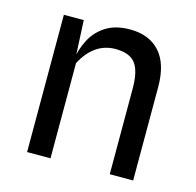

<svg xmlns="http://www.w3.org/2000/svg" viewBox="-87 -647 753 737"><g transform="rotate(15 290.0 -278.5)"><path d="M82 0V-545.5H161L171 -340L162 -381.5Q168.5 -430 189.2 -469.8Q210 -509.5 247.8 -533.2Q285.5 -557 343 -557Q419 -557 461.2 -510.2Q503.5 -463.5 503.5 -371V0H410.5V-340.5Q410.5 -387 400.2 -415.5Q390 -444 367.8 -457Q345.5 -470 308.5 -470Q264 -470 230.2 -445.5Q196.5 -421 175 -378V0Z"/></g></svg>

Font: Spline Sans
Style: Regular
Weight: 400
Designer: Eben Sorkin, Mirko Velimirovic
Foundry: Sorkin Type
Version: Version 1.001